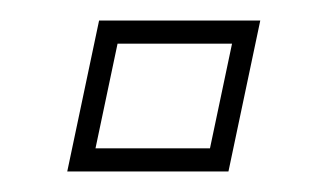

<svg xmlns="http://www.w3.org/2000/svg" viewBox="-20 -167 319 187"><path d="M45.5 0 76.5 -147H233.5L202.5 0ZM73 -22.5H184.5L206 -124.5H94.5Z"/></svg>

Font: Tourney Thin ExtraLight
Style: Italic
Weight: 250
Italic angle: -12°
Version: Version 1.015